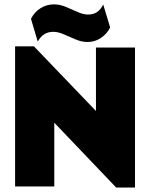

<svg xmlns="http://www.w3.org/2000/svg" viewBox="-20 -839 675 864"><path d="M502.8 4.9 224.3 -286.8V0H47.9V-630.6H132.6L411.8 -339.6V-625H587.5V4.9ZM150 -651.4 119.4 -754.2Q134 -784 161.8 -801.7Q189.6 -819.4 222.9 -819.4Q249.3 -819.4 276.4 -808Q303.5 -796.5 329.2 -785.1Q354.9 -773.6 376.4 -773.6Q401.4 -773.6 418.1 -785.8Q434.7 -797.9 444.4 -818.8L475.7 -715.3Q461.1 -686.1 434 -668.1Q406.9 -650 373.6 -650Q347.9 -650 320.5 -661.5Q293.1 -672.9 267.4 -684.4Q241.7 -695.8 220.1 -695.8Q195.1 -695.8 177.8 -684Q160.4 -672.2 150 -651.4Z"/></svg>

Font: Afacad Flux Black
Style: Regular
Weight: 900
Designer: Kristian Moeller
Foundry: Dicotype
Version: Version 1.100